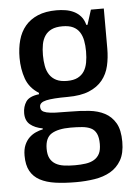

<svg xmlns="http://www.w3.org/2000/svg" viewBox="-53 -551 573 816"><g transform="rotate(-5 233.5 -142.5)"><path d="M219 -510Q238 -510 257 -507Q276 -504 292.5 -496Q309 -488 321.5 -474Q334 -460 340 -437H345L365 -500H420V-329Q420 -290 412 -255.5Q404 -221 383 -195Q362 -169 326 -154Q290 -139 234 -139Q171 -139 142.5 -132.5Q114 -126 114 -108Q114 -97 119.5 -91Q125 -85 139 -81.5Q153 -78 177 -77Q201 -76 239 -76Q282 -76 320 -72Q358 -68 386.5 -53Q415 -38 432 -9Q449 20 449 71Q449 120 431.5 150Q414 180 385 196.5Q356 213 318 219Q280 225 239 225Q189 225 150.5 219.5Q112 214 85 199.5Q58 185 44 159.5Q30 134 30 94Q30 67 38 48.5Q46 30 58.5 18Q71 6 86.5 -1Q102 -8 117 -11V-15Q84 -21 64 -37.5Q44 -54 44 -86Q44 -114 58 -135Q72 -156 114 -161V-167Q74 -192 59.5 -233Q45 -274 45 -322Q45 -363 54.5 -397.5Q64 -432 85 -457Q106 -482 139 -496Q172 -510 219 -510ZM238 -207Q266 -207 283.5 -216Q301 -225 311 -240.5Q321 -256 325 -277.5Q329 -299 329 -325Q329 -350 325 -371Q321 -392 311 -407.5Q301 -423 283.5 -431.5Q266 -440 238 -440Q210 -440 192 -431.5Q174 -423 163.5 -407.5Q153 -392 149 -371Q145 -350 145 -325Q145 -300 149 -278.5Q153 -257 163.5 -241Q174 -225 192 -216Q210 -207 238 -207ZM235 -8Q182 -8 154 9Q126 26 126 73Q126 98 134 113.5Q142 129 157 138Q172 147 193 150Q214 153 240 153Q265 153 286 150Q307 147 322 138Q337 129 345 113.5Q353 98 353 72Q353 44 345 27.5Q337 11 321.5 3.5Q306 -4 284 -6Q262 -8 235 -8Z"/></g></svg>

Font: HermeneusOne
Style: Regular
Weight: 400
Designer: Rodrigo Fuenzalida, Pablo Impallari
Foundry: Pablo Impallari, Rodrigo Fuenzalida
Version: Version 1.000; ttfautohint (v0.8) -G 200 -r 50